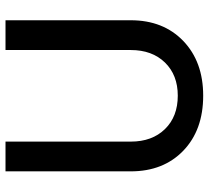

<svg xmlns="http://www.w3.org/2000/svg" viewBox="-50 -688 750 690"><g transform="rotate(-90 325.0 -343.0)"><path d="M326.2 12.2Q202.6 12.2 128.4 -59.3Q54.2 -130.9 54.2 -248V-698.2H161.1V-248Q161.1 -171.4 206.1 -125.2Q251 -79.1 326.2 -79.1Q400.4 -79.1 445.3 -125.2Q490.2 -171.4 490.2 -248V-698.2H597.2V-248Q597.2 -130.9 522.7 -59.3Q448.2 12.2 326.2 12.2Z"/></g></svg>

Font: Azeret Mono
Style: Regular
Weight: 400
Designer: Martin Vácha
Foundry: Displaay
Version: Version 1.002